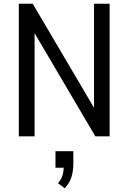

<svg xmlns="http://www.w3.org/2000/svg" viewBox="-20 -725 683 1021"><path d="M80 0V-705H154L500 -118H480V-705H563V0H487L142 -586H164V0ZM324 276 288 249Q306 230 312.5 207.5Q319 185 319 156L335 167H275V79H370V145Q370 184 360 216.5Q350 249 324 276Z"/></svg>

Font: Nunito Sans 10pt Condensed Medium
Style: Regular
Weight: 500
Width: 3
Designer: Vernon Adams
Foundry: Vernon Adams
Version: Version 3.101;gftools[0.9.27]